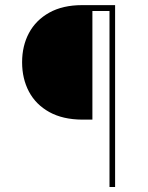

<svg xmlns="http://www.w3.org/2000/svg" viewBox="-20 -748 594 768"><path d="M440.4 -704.1H349.6V-269.5H308.6Q231 -270 177.2 -299.8Q123.5 -329.6 95.9 -381.3Q68.4 -433.1 68.4 -499Q68.4 -564.5 95.9 -616Q123.5 -667.5 177.2 -697.5Q231 -727.5 308.6 -727.5H440.4ZM418 0V-727.5H440.4V0Z"/></svg>

Font: Inter Tight Thin
Style: Regular
Weight: 250
Designer: Rasmus Andersson
Foundry: rsms
Version: Version 3.004